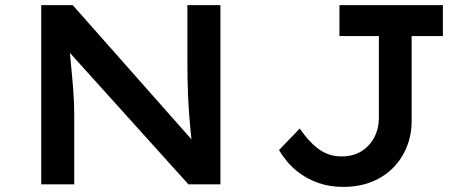

<svg xmlns="http://www.w3.org/2000/svg" viewBox="-20 -720 1806 750"><path d="M141 0V-700H264L748 -153L732 -149Q727 -180 724 -212Q721 -244 718.5 -278Q716 -312 714.5 -347Q713 -382 712.5 -417.5Q712 -453 712 -490V-700H841V0H716L230 -539L250 -546Q253 -511 256 -481.5Q259 -452 261.5 -424Q264 -396 266 -370.5Q268 -345 269 -320Q270 -295 270 -271V0ZM1321 10Q1268 10 1226.5 -4.5Q1185 -19 1154 -41Q1123 -63 1102.5 -88Q1082 -113 1070 -134L1151 -218Q1168 -193 1185 -174Q1202 -155 1221 -140.5Q1240 -126 1263 -117.5Q1286 -109 1314 -109Q1359 -109 1391.5 -129Q1424 -149 1442 -183.5Q1460 -218 1460 -260V-579H1306V-700H1710V-579H1588V-247Q1588 -194 1569.5 -147.5Q1551 -101 1516.5 -65.5Q1482 -30 1432.5 -10Q1383 10 1321 10Z"/></svg>

Font: Lexend Giga Medium
Style: Regular
Weight: 500
Designer: Bonnie Shaver-Troup, Thomas Jockin
Foundry: Lexend
Version: Version 1.007